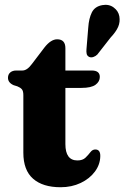

<svg xmlns="http://www.w3.org/2000/svg" viewBox="-20 -774 522 806"><path d="M53 -411.5 37 -416.5Q13.5 -427 13.5 -447.5Q13.5 -461.5 23 -469.8Q32.5 -478 48.5 -478H74Q94 -478 114 -505.5L166.5 -574.5Q193.5 -609 220 -609Q254.5 -609 254.5 -571.5V-478H365Q399 -478 399 -451Q399 -431.5 381 -418.2Q363 -405 322 -405H254.5V-169Q254.5 -100.5 305 -100.5Q327 -100.5 339 -112.2Q351 -124 359.8 -135.5Q368.5 -147 381 -146.5Q401.5 -146 401 -118.5Q400.5 -83.5 378.5 -53.8Q356.5 -24 318.8 -6Q281 12 234.5 12Q159.5 12 118.8 -23.8Q78 -59.5 78 -133V-374.5Q78 -392 71.8 -399.2Q65.5 -406.5 53 -411.5ZM350.5 -658.5Q353 -696.5 365.5 -721.8Q378 -747 409.5 -752.5Q437 -757.5 457 -742.8Q477 -728 481 -705.5Q485 -682 476 -661.2Q467 -640.5 444 -616L388.5 -545Q381.5 -538 372 -534.8Q362.5 -531.5 354.5 -535Q345.5 -539.5 343.8 -548.2Q342 -557 343 -567.5Z"/></svg>

Font: Fraunces 9pt S050
Style: Bold
Weight: 700
Version: Version 1.000; ttfautohint (v1.8.3)